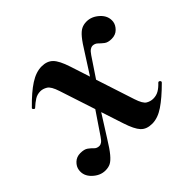

<svg xmlns="http://www.w3.org/2000/svg" viewBox="-117 -520 656 656"><g transform="rotate(-45 211.0 -192.0)"><path d="M280 11Q253 11 238.5 -4.5Q224 -20 211 -60L135 -292Q125 -323 112.5 -330.5Q100 -338 88 -338Q73 -338 61 -330.5Q49 -323 36 -311Q33 -307 28.5 -311.5Q24 -316 28 -319Q65 -357 94.5 -376Q124 -395 151 -395Q177 -395 192 -380Q207 -365 220 -325L296 -92Q306 -61 318 -54Q330 -47 343 -47Q358 -47 370 -54Q382 -61 394 -74Q398 -77 402 -73Q406 -69 402 -65Q365 -28 336 -8.5Q307 11 280 11ZM54 11Q29 11 8 -9Q-13 -29 -9 -55Q-7 -69 5 -80.5Q17 -92 35 -92Q54 -92 63.5 -85Q73 -78 80 -70.5Q87 -63 99 -63Q104 -63 110 -67Q116 -71 124 -83L204 -201L214 -187L135 -62Q116 -31 103 -15.5Q90 0 79.5 5.5Q69 11 54 11ZM219 -184 208 -198 288 -323Q307 -354 319.5 -369Q332 -384 343 -389.5Q354 -395 368 -395Q393 -395 414 -375.5Q435 -356 432 -330Q430 -316 418 -304Q406 -292 387 -292Q369 -292 359.5 -299.5Q350 -307 342.5 -314.5Q335 -322 323 -322Q319 -322 312.5 -318Q306 -314 298 -302Z"/></g></svg>

Font: Cormorant Garamond Light
Style: Bold Italic
Weight: 700
Italic angle: -10°
Version: Version 4.001